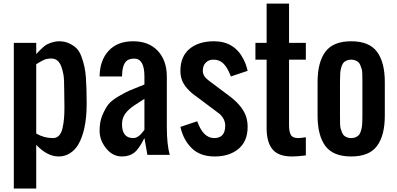

<svg xmlns="http://www.w3.org/2000/svg" viewBox="-20 -864 2212 1071"><path d="M338.4 -348.6Q338.4 -423.8 334 -447.3Q324.7 -497.6 308.6 -517.6Q293 -537.6 266.1 -537.6Q239.3 -537.6 222.7 -528.8Q206.1 -520.5 203.1 -518.6Q200.2 -516.6 191.9 -511.7Q184.1 -506.8 182.1 -505.9V-119.1Q225.1 -93.8 275.9 -93.8Q316.4 -93.8 329.1 -150.4Q339.8 -196.8 339.4 -266.1L338.4 -343.8ZM463.4 -281.2Q462.9 -137.2 416 -56.6Q399.4 -28.3 371.1 -9.8Q342.8 8.8 307.1 8.8Q243.7 8.8 182.1 -56.2V187.5H57.1V-625H182.1V-562.5Q226.1 -609.4 242.7 -616.7Q278.8 -633.8 309.6 -633.8Q340.8 -633.8 365.7 -622.1Q390.6 -610.4 406.7 -594.7Q422.9 -579.1 434.1 -548.8Q455.1 -493.2 459 -433.1Q463.4 -373 463.4 -290.5Z M660.6 -171.4Q660.6 -93.8 723.1 -93.8Q752 -93.8 779.3 -131.8Q784.2 -138.7 785.6 -139.6V-312.5Q777.8 -307.1 759.8 -295.9Q741.7 -284.2 731 -277.3Q696.8 -254.9 678.7 -230Q660.6 -205.1 660.6 -171.4ZM785.6 -437.5Q785.6 -537.1 729 -537.1Q699.2 -537.1 684.6 -522.9Q661.1 -499.5 660.6 -437.5H535.6Q536.6 -527.3 585.9 -580.6Q634.8 -633.8 722.7 -633.8Q810.5 -633.8 860.4 -580.1Q910.2 -526.4 910.6 -437.5V-156.2Q910.6 -58.6 926.8 0H802.2L785.6 -93.8Q754.4 -31.2 727.1 -11.2Q699.7 8.8 660.6 8.8Q608.4 8.8 572.3 -36.1Q536.1 -81.1 535.6 -132.8Q535.2 -183.6 550.8 -220.7Q566.4 -257.8 583.5 -280.3Q600.6 -302.7 640.6 -326.2Q680.7 -349.6 701.2 -358.4Q721.7 -367.2 751.5 -378.9Q781.2 -390.6 785.6 -392.6Z M1080.1 -187.5Q1113.3 -93.8 1174.8 -93.8Q1236.3 -93.8 1236.3 -163.1Q1236.3 -199.7 1205.1 -228.5L1080.1 -322.3Q1011.7 -368.7 994.1 -419.9Q986.3 -442.4 986.3 -468.8Q986.3 -548.8 1037.1 -591.3Q1087.9 -633.8 1173.8 -633.8Q1288.1 -633.8 1338.9 -532.2Q1353.5 -503.9 1361.3 -468.8L1267.6 -437.5Q1243.2 -503.9 1208.5 -522.5Q1192.9 -531.2 1168.5 -531.2Q1144.5 -531.2 1127.9 -514.6Q1111.3 -498 1111.3 -468.8Q1111.3 -439.5 1142.6 -416L1267.6 -322.3Q1336.9 -267.6 1354 -209.5Q1361.3 -184.6 1361.3 -156.2Q1361.3 -76.2 1310.5 -33.7Q1259.8 8.8 1177.7 8.8Q1096.7 8.8 1049.8 -37.1Q1002.9 -83 986.3 -156.2Z M1608.9 8.8Q1535.2 8.8 1502 -28.8Q1468.8 -66.4 1467.3 -142.6V-531.2H1404.8V-625H1467.3V-843.8H1592.3V-625H1686V-531.2H1592.3V-166.5Q1592.3 -128.9 1602.5 -111.3Q1612.8 -93.8 1644 -93.8Q1658.2 -93.8 1686 -98.6V2.9Q1639.2 8.8 1608.9 8.8Z M1888.2 -501Q1879.4 -478.5 1877.9 -456.5Q1876.5 -434.6 1876.5 -406.2V-218.8Q1876 -160.2 1879.9 -147.5Q1883.8 -134.8 1888.2 -124Q1892.6 -113.3 1899.4 -107.4Q1906.2 -101.6 1916 -97.7Q1925.8 -93.8 1939 -93.8Q1952.1 -93.8 1961.9 -97.7Q1971.7 -101.6 1978.5 -107.4Q1985.4 -113.3 1989.7 -124Q1998.5 -146.5 2000 -168.5Q2001.5 -190.4 2001.5 -218.8V-406.2Q2002 -464.8 1998 -477.5Q1994.1 -490.2 1989.7 -501Q1985.4 -511.7 1978.5 -517.6Q1971.7 -523.4 1961.9 -527.3Q1952.1 -531.2 1939 -531.2Q1925.8 -531.2 1916 -527.3Q1906.2 -523.4 1899.4 -517.6Q1892.6 -511.7 1888.2 -501ZM1751.5 -218.8V-406.2Q1751.5 -516.6 1794.9 -575.2Q1838.4 -633.8 1939 -633.8Q2039.6 -633.8 2083 -575.2Q2126.5 -516.6 2126.5 -406.2V-218.8Q2126.5 -108.4 2083 -49.8Q2039.6 8.8 1939 8.8Q1838.4 8.8 1794.9 -49.8Q1751.5 -108.4 1751.5 -218.8Z"/></svg>

Font: Oswald
Style: Book
Weight: 400
Designer: vernon adams
Foundry: vernon adams
Version: Version 1.000